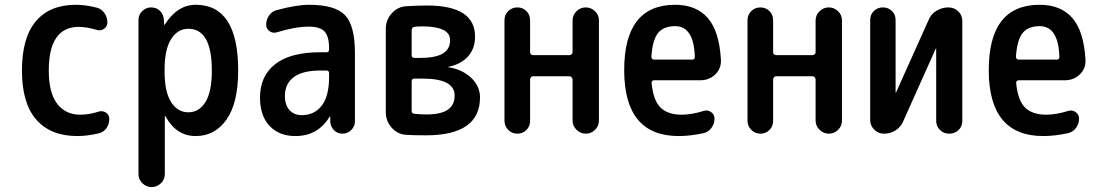

<svg xmlns="http://www.w3.org/2000/svg" viewBox="-20 -550 4540 790"><path d="M297.9 9.8Q188.5 9.8 129.4 -57.6Q70.3 -125 70.3 -259.8Q70.3 -394.5 127.4 -462.4Q184.6 -530.3 292 -530.3Q332 -530.3 377.9 -518.6Q397.5 -513.7 409.7 -496.1Q421.9 -478.5 421.9 -458Q421.9 -441.4 408.2 -431.6Q394.5 -421.9 378.9 -426.8Q341.8 -438.5 304.7 -439.5Q180.7 -439.5 180.7 -259.8Q180.7 -168 215.3 -123Q250 -78.1 309.6 -78.1Q347.7 -78.1 385.7 -90.8Q401.4 -95.7 415.5 -86.9Q429.7 -78.1 429.7 -61.5Q429.7 -39.1 418 -22.5Q406.2 -5.9 384.8 -1Q337.9 9.8 297.9 9.8Z M657.2 -264.6V-254.9Q657.2 -171.9 684.1 -129.9Q710.9 -87.9 754.9 -87.9Q798.8 -87.9 825.2 -129.9Q851.6 -171.9 851.6 -259.8Q851.6 -431.6 754.9 -431.6Q710.9 -431.6 684.1 -389.2Q657.2 -346.7 657.2 -264.6ZM549.8 166V-467.8Q549.8 -489.3 565.4 -504.4Q581.1 -519.5 601.6 -519.5Q624 -519.5 638.7 -504.9Q653.3 -490.2 654.3 -467.8L655.3 -448.2H656.2Q658.2 -448.2 658.2 -449.2Q710 -530.3 785.2 -530.3Q960 -530.3 960 -259.8Q960 -126 912.1 -58.1Q864.3 9.8 785.2 9.8Q705.1 9.8 661.1 -71.3Q661.1 -72.3 659.2 -72.3H658.2V166Q658.2 188.5 642.1 204.1Q626 219.7 604 219.7Q582 219.7 565.9 204.1Q549.8 188.5 549.8 166Z M1297.9 -259.8Q1224.6 -259.8 1188.5 -232.4Q1152.3 -205.1 1152.3 -155.3Q1152.3 -117.2 1171.4 -96.7Q1190.4 -76.2 1221.7 -76.2Q1273.4 -76.2 1303.7 -115.2Q1334 -154.3 1334 -232.4V-249Q1334 -259.8 1323.2 -259.8ZM1195.3 9.8Q1128.9 9.8 1089.4 -31.7Q1049.8 -73.2 1049.8 -148.4Q1049.8 -237.3 1112.3 -286.1Q1174.8 -335 1297.9 -335H1323.2Q1334 -335 1334 -345.7V-351.6Q1334 -400.4 1315.4 -420.4Q1296.9 -440.4 1250 -440.4Q1195.3 -440.4 1119.1 -417Q1102.5 -412.1 1088.9 -421.9Q1075.2 -431.6 1075.2 -448.2Q1075.2 -469.7 1087.4 -486.8Q1099.6 -503.9 1120.1 -508.8Q1200.2 -530.3 1252 -530.3Q1358.4 -530.3 1399.4 -487.8Q1440.4 -445.3 1440.4 -332V-49.8Q1440.4 -30.3 1425.3 -15.1Q1410.2 0 1389.6 0Q1368.2 0 1354 -14.6Q1339.8 -29.3 1338.9 -49.8V-69.3Q1338.9 -70.3 1337.9 -70.3Q1335.9 -70.3 1335.9 -69.3Q1288.1 9.8 1195.3 9.8Z M1673.8 -214.8V-93.8Q1673.8 -84 1683.6 -82Q1708 -79.1 1736.3 -79.1Q1851.6 -79.1 1850.6 -157.2Q1850.6 -227.5 1714.8 -226.6H1684.6Q1673.8 -226.6 1673.8 -214.8ZM1673.8 -425.8V-323.2Q1673.8 -312.5 1684.6 -311.5H1704.1Q1771.5 -311.5 1801.8 -329.6Q1832 -347.7 1832 -384.8Q1832 -440.4 1721.7 -441.4Q1696.3 -441.4 1684.6 -439.5Q1673.8 -436.5 1673.8 -425.8ZM1652.3 4.9Q1616.2 2.9 1591.8 -24.4Q1567.4 -51.8 1567.4 -87.9V-431.6Q1567.4 -467.8 1591.8 -495.1Q1616.2 -522.5 1652.3 -524.4Q1696.3 -527.3 1737.3 -527.3Q1935.5 -527.3 1934.6 -398.4Q1934.6 -350.6 1906.2 -318.4Q1877.9 -286.1 1826.2 -275.4Q1824.2 -275.4 1824.2 -274.4L1825.2 -273.4Q1881.8 -264.6 1918.5 -230Q1955.1 -195.3 1955.1 -149.4Q1955.1 6.8 1732.4 6.8Q1679.7 6.8 1652.3 4.9Z M2055.7 -52.7V-466.8Q2055.7 -489.3 2071.3 -504.4Q2086.9 -519.5 2108.9 -519.5Q2130.9 -519.5 2146 -504.4Q2161.1 -489.3 2161.1 -466.8V-335Q2161.1 -330.1 2164.6 -326.7Q2168 -323.2 2172.9 -323.2H2324.2Q2328.1 -323.2 2332 -326.7Q2335.9 -330.1 2335.9 -335V-465.8Q2335.9 -488.3 2352.1 -503.9Q2368.2 -519.5 2390.1 -519.5Q2412.1 -519.5 2428.2 -503.9Q2444.3 -488.3 2444.3 -465.8V-53.7Q2444.3 -31.2 2428.2 -15.6Q2412.1 0 2390.1 0Q2368.2 0 2352.1 -16.1Q2335.9 -32.2 2335.9 -53.7V-223.6Q2335.9 -227.5 2332 -231.9Q2328.1 -236.3 2324.2 -236.3H2172.9Q2168 -236.3 2164.6 -231.9Q2161.1 -227.5 2161.1 -223.6V-52.7Q2161.1 -30.3 2146 -15.1Q2130.9 0 2108.9 0Q2086.9 0 2071.3 -15.6Q2055.7 -31.2 2055.7 -52.7Z M2757.8 -442.4Q2710.9 -442.4 2688 -414.6Q2665 -386.7 2660.2 -317.4Q2660.2 -305.7 2670.9 -304.7H2828.1Q2838.9 -304.7 2838.9 -316.4Q2835 -442.4 2757.8 -442.4ZM2772.5 9.8Q2548.8 9.8 2548.3 -260.3Q2547.9 -530.3 2757.8 -530.3Q2844.7 -530.3 2892.1 -476.1Q2939.5 -421.9 2946.3 -304.7Q2948.2 -268.6 2923.3 -244.1Q2898.4 -219.7 2861.3 -219.7H2670.9Q2666 -219.7 2663.1 -215.8Q2660.2 -211.9 2661.1 -208Q2668 -136.7 2697.8 -107.4Q2727.5 -78.1 2785.2 -78.1Q2825.2 -78.1 2876 -93.8Q2891.6 -98.6 2905.8 -88.9Q2919.9 -79.1 2919.9 -61.5Q2919.9 -40 2906.7 -22.9Q2893.6 -5.9 2874 -2Q2820.3 9.8 2772.5 9.8Z M3055.7 -52.7V-466.8Q3055.7 -489.3 3071.3 -504.4Q3086.9 -519.5 3108.9 -519.5Q3130.9 -519.5 3146 -504.4Q3161.1 -489.3 3161.1 -466.8V-335Q3161.1 -330.1 3164.6 -326.7Q3168 -323.2 3172.9 -323.2H3324.2Q3328.1 -323.2 3332 -326.7Q3335.9 -330.1 3335.9 -335V-465.8Q3335.9 -488.3 3352.1 -503.9Q3368.2 -519.5 3390.1 -519.5Q3412.1 -519.5 3428.2 -503.9Q3444.3 -488.3 3444.3 -465.8V-53.7Q3444.3 -31.2 3428.2 -15.6Q3412.1 0 3390.1 0Q3368.2 0 3352.1 -16.1Q3335.9 -32.2 3335.9 -53.7V-223.6Q3335.9 -227.5 3332 -231.9Q3328.1 -236.3 3324.2 -236.3H3172.9Q3168 -236.3 3164.6 -231.9Q3161.1 -227.5 3161.1 -223.6V-52.7Q3161.1 -30.3 3146 -15.1Q3130.9 0 3108.9 0Q3086.9 0 3071.3 -15.6Q3055.7 -31.2 3055.7 -52.7Z M3617.2 0Q3593.8 0 3577.1 -16.6Q3560.5 -33.2 3560.5 -55.7V-467.8Q3560.5 -490.2 3575.7 -504.9Q3590.8 -519.5 3612.8 -519.5Q3634.8 -519.5 3649.9 -504.9Q3665 -490.2 3665 -467.8V-169.9Q3665 -168.9 3666 -168.9Q3667 -168.9 3667 -169.9L3800.8 -467.8Q3810.5 -492.2 3833.5 -505.9Q3856.4 -519.5 3881.8 -519.5Q3906.2 -519.5 3922.9 -503.4Q3939.5 -487.3 3939.5 -462.9V-52.7Q3939.5 -29.3 3923.8 -14.6Q3908.2 0 3885.7 0Q3862.3 0 3847.2 -15.6Q3832 -31.2 3832 -52.7V-349.6Q3832 -350.6 3831.1 -350.6Q3830.1 -350.6 3830.1 -349.6L3696.3 -50.8Q3686.5 -27.3 3665 -13.7Q3643.6 0 3617.2 0Z M4257.8 -442.4Q4210.9 -442.4 4188 -414.6Q4165 -386.7 4160.2 -317.4Q4160.2 -305.7 4170.9 -304.7H4328.1Q4338.9 -304.7 4338.9 -316.4Q4335 -442.4 4257.8 -442.4ZM4272.5 9.8Q4048.8 9.8 4048.3 -260.3Q4047.9 -530.3 4257.8 -530.3Q4344.7 -530.3 4392.1 -476.1Q4439.5 -421.9 4446.3 -304.7Q4448.2 -268.6 4423.3 -244.1Q4398.4 -219.7 4361.3 -219.7H4170.9Q4166 -219.7 4163.1 -215.8Q4160.2 -211.9 4161.1 -208Q4168 -136.7 4197.8 -107.4Q4227.5 -78.1 4285.2 -78.1Q4325.2 -78.1 4376 -93.8Q4391.6 -98.6 4405.8 -88.9Q4419.9 -79.1 4419.9 -61.5Q4419.9 -40 4406.7 -22.9Q4393.6 -5.9 4374 -2Q4320.3 9.8 4272.5 9.8Z"/></svg>

Font: Rounded-X Mgen+ 1m medium
Style: Regular
Weight: 500
Designer: [Source Han Sans]
Ryoko NISHIZUKA  (kana & ideographs); Paul D. Hunt (Latin, Greek & Cyrillic); Wenlong ZHANG  (bopomofo
Version: Version 1.059.20150602